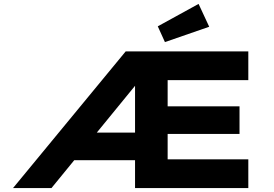

<svg xmlns="http://www.w3.org/2000/svg" viewBox="-20 -963 1404 983"><path d="M46.6 0 623.6 -700H1251.3V-552.9H838.3V-418.5H1206.3V-277.3H838.3V-147.1H1251.3V0H671.4V-142.7H345L456.1 -284H671.4V-569L699.4 -558L243.4 0ZM824.4 -747.5 787.8 -828.2 996.7 -943 1051.1 -826Z"/></svg>

Font: Lexend Mega
Style: Regular
Weight: 400
Designer: Bonnie Shaver-Troup, Thomas Jockin
Foundry: Lexend
Version: Version 1.007